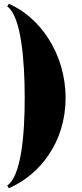

<svg xmlns="http://www.w3.org/2000/svg" viewBox="-20 -820 430 1010"><path d="M18 -786C92 -736 110 -497 110 -305C110 -113 92 106 18 156L26.5 170C189.5 100 325 -72 325 -305C325 -538 189.5 -730 26.5 -800Z"/></svg>

Font: Bodoni* 11pt Fatface
Style: Regular
Weight: 900
Version: Version 2.3